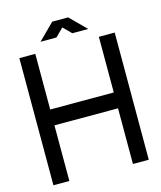

<svg xmlns="http://www.w3.org/2000/svg" viewBox="-123 -928 853 1017"><g transform="rotate(-15 304.0 -419.5)"><path d="M478.5 -697.3H565.4V0H478.5V-305.2H129.9V0H42.5V-697.3H129.9V-392.1H478.5ZM260.7 -838.9H347.7L435.1 -752H347.7L304.2 -795.4L260.7 -752H173.3Z"/></g></svg>

Font: Qaz
Style: Regular
Weight: 400
Designer: GGBotNet
Foundry: f0n7
Version: 0.70